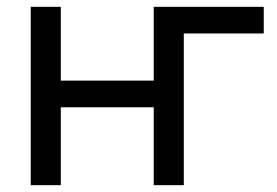

<svg xmlns="http://www.w3.org/2000/svg" viewBox="-20 -542 811 562"><path d="M70 0V-522H158V-306H430V-522H752V-444H518V0H430V-228H158V0Z"/></svg>

Font: Raleway Medium
Style: Regular
Weight: 500
Designer: Matt McInerney, Pablo Impallari, Rodrigo Fuenzalida
Foundry: Matt McInerney, Pablo Impallari, Rodrigo Fuenzalida
Version: Version 4.026